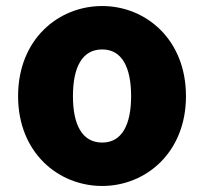

<svg xmlns="http://www.w3.org/2000/svg" viewBox="-20 -603 677 637"><path d="M319 14C463 14 597 -96 597 -284C597 -473 463 -583 319 -583C174 -583 40 -473 40 -284C40 -96 174 14 319 14ZM319 -130C252 -130 222 -190 222 -284C222 -379 252 -439 319 -439C385 -439 415 -379 415 -284C415 -190 385 -130 319 -130Z"/></svg>

Font: Noto Sans Korean Black
Style: Bold
Weight: 900
Designer: Ryoko NISHIZUKA (kana & ideographs); Paul D. Hunt (Latin, Greek & Cyrillic); Wenlong ZHANG (bopomofo); Sandoll Communica
Foundry: Adobe Systems Incorporated
Version: Version 1.000;PS 1;hotconv 1.0.78;makeotf.lib2.5.61930